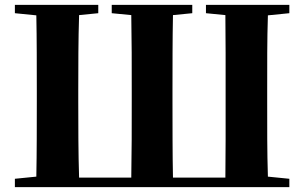

<svg xmlns="http://www.w3.org/2000/svg" viewBox="-20 -767 1247 787"><path d="M215.8 0H41V-34.2L128.9 -43Q130.4 -120.1 130.6 -197.5Q130.9 -274.9 130.9 -353V-395Q130.9 -473.1 130.6 -550.8Q130.4 -628.4 128.9 -704.1L41 -712.9V-747.1H382.8V-712.9L304.2 -705.1Q301.8 -627.9 301.3 -550.3Q300.8 -472.7 300.8 -394V-353Q300.8 -272.9 301.3 -194.3Q301.8 -115.7 304.2 -39.1H518.1Q519.5 -117.2 519.8 -195.8Q520 -274.4 520 -353V-394Q520 -473.6 519.8 -551.5Q519.5 -629.4 518.1 -705.1L438 -712.9V-747.1H768.1V-712.9L689 -705.1Q687.5 -627.9 687.3 -550.5Q687 -473.1 687 -395V-353Q687 -272.9 687.3 -194.3Q687.5 -115.7 689 -39.1H903.8Q904.8 -115.7 904.8 -194.3Q904.8 -272.9 904.8 -353V-394Q904.8 -472.7 904.8 -550.3Q904.8 -627.9 903.8 -705.1L824.2 -712.9V-747.1H1166V-712.9L1078.1 -704.1Q1075.7 -628.4 1075.4 -550.8Q1075.2 -473.1 1075.2 -395V-353Q1075.2 -274.9 1075.4 -197.5Q1075.7 -120.1 1078.1 -43L1166 -34.2V0Z"/></svg>

Font: Source Han Serif TW Heavy
Style: Regular
Weight: 900
Designer: Ryoko NISHIZUKA Ë•øÂ°öÊ∂ºÂ≠ê (kana & ideographs); Frank Grie√ühammer (Latin, Greek & Cyrillic); Wenlong ZHANG Âº†ÊñáÈæô 
Foundry: Adobe
Version: Version 2.003;hotconv 1.1.1;makeotfexe 2.6.0